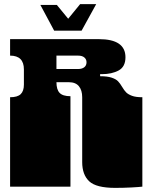

<svg xmlns="http://www.w3.org/2000/svg" viewBox="-20 -906 739 932"><path d="M379 -119V-135Q379 -144 379 -148.5Q379 -153 379 -157.5Q379 -162 379 -171V-172Q379 -185 379 -191Q379 -197 379 -209V-260Q379 -269 379 -273.5Q379 -278 379 -282.5Q379 -287 379 -296V-297Q379 -310 379 -316Q379 -322 379 -334V-434Q379 -468 363 -487.5Q347 -507 314 -507H254Q254 -471 269.5 -455Q285 -439 322 -439V0H29V-135Q29 -144 29 -148.5Q29 -153 29 -157.5Q29 -162 29 -171V-172Q29 -185 29 -191Q29 -197 29 -209V-260Q29 -269 29 -273.5Q29 -278 29 -282.5Q29 -287 29 -296V-297Q29 -310 29 -316Q29 -322 29 -334V-434Q65 -434 80.5 -449Q96 -464 96 -495V-569Q96 -636 29 -636V-716H460Q589 -716 589 -628Q589 -582 556 -564Q523 -546 474 -546H466V-536Q501 -536 522 -529Q543 -522 553 -511.5Q563 -501 573 -484Q583 -467 592.5 -457.5Q602 -448 620.5 -441Q639 -434 671 -434V0Q655 2 617 4Q579 6 539 6Q447 6 413 -26Q379 -58 379 -119ZM400 -604Q400 -618 389.5 -627Q379 -636 359 -636H254V-571H359Q378 -571 389 -579.5Q400 -588 400 -604ZM176 -882H256L311 -815L369 -886H447L376 -757H243Z"/></svg>

Font: Danfo
Style: Regular
Weight: 400
Version: Version 1.000;Glyphs 3.2 (3236)